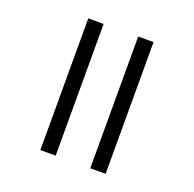

<svg xmlns="http://www.w3.org/2000/svg" viewBox="-113 -739 862 854"><g transform="rotate(20 318.0 -311.5)"><path d="M163.7 0V-623.4H236.3V0ZM400 0V-623.4H472.6V0Z"/></g></svg>

Font: Playfair 5pt SemiExpanded Light
Style: Regular
Weight: 300
Width: 6
Designer: Claus Eggers Sørensen
Foundry: Claus Eggers Sørensen
Version: Version 2.203